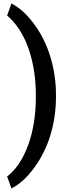

<svg xmlns="http://www.w3.org/2000/svg" viewBox="-20 -816 393 1062"><path d="M289.6 -281.2Q289.6 -172.9 259.8 -72Q230 28.8 169.4 111.6Q108.9 194.3 43 226.1L19.5 160.2Q92.8 103.5 135.5 -12.9Q178.2 -129.4 178.2 -278.8V-290Q178.2 -425.8 141.1 -537.4Q104 -648.9 34.7 -716.3L19.5 -730L43 -796.4Q105.5 -766.1 164.1 -689Q222.7 -611.8 253.9 -516.4Q285.2 -420.9 289.1 -319.3Z"/></svg>

Font: Shabnam Medium FD
Style: Medium-FD
Weight: 500
Foundry: DejaVu fonts team - Redesigned by Saber Rastikerdar - Based on Vazir font
Version: Version 5.0.0